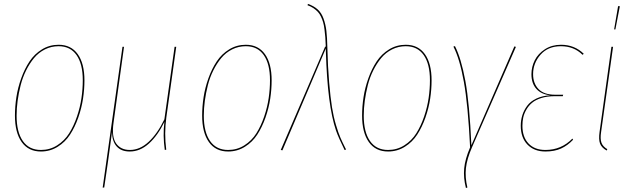

<svg xmlns="http://www.w3.org/2000/svg" viewBox="-20 -753 3171 966"><path d="M186 9.3Q123 9.3 89.1 -38.3Q55.2 -85.9 55.2 -171.4Q55.2 -217.3 62.5 -264.6Q69.8 -312 86.9 -359.6Q104 -407.2 128.7 -444.3Q153.3 -481.4 191.2 -504.6Q229 -527.8 274.9 -527.8Q337.4 -527.8 371.1 -480.7Q404.8 -433.6 404.8 -348.6Q404.8 -303.7 397.7 -256.6Q390.6 -209.5 373.8 -161.4Q356.9 -113.3 332.5 -75.7Q308.1 -38.1 270 -14.4Q231.9 9.3 186 9.3ZM186 1.5Q231 1.5 267.8 -22Q304.7 -45.4 327.9 -82.3Q351.1 -119.1 367.2 -166.5Q383.3 -213.9 389.9 -259.8Q396.5 -305.7 396.5 -349.1Q396.5 -431.6 365 -476.1Q333.5 -520.5 274.9 -520.5Q237.8 -520.5 205.8 -504.4Q173.8 -488.3 151.1 -460.7Q128.4 -433.1 111.1 -398.2Q93.8 -363.3 83.7 -323.5Q73.7 -283.7 68.6 -245.6Q63.5 -207.5 63.5 -170.9Q63.5 -88.4 95 -43.5Q126.5 1.5 186 1.5Z M816.9 -162.6Q805.7 -81.1 816.4 0L809.1 1.5Q798.8 -70.3 807.1 -139.6Q773.9 -71.3 729.5 -31Q685.1 9.3 632.8 9.3Q590.3 9.3 567.4 -15.9Q544.4 -41 543.5 -88.9Q541 -71.8 534.2 -19.3Q527.3 33.2 523.4 59.6L504.4 190.4L496.6 190.9L596.2 -517.6H604L551.3 -136.2Q541 -64.5 564.2 -31.5Q587.4 1.5 633.3 1.5Q684.1 1.5 728.5 -40Q772.9 -81.5 807.1 -152.8L858.4 -517.6H866.7Z M1127.9 9.3Q1064.9 9.3 1031 -38.3Q997.1 -85.9 997.1 -171.4Q997.1 -217.3 1004.4 -264.6Q1011.7 -312 1028.8 -359.6Q1045.9 -407.2 1070.6 -444.3Q1095.2 -481.4 1133.1 -504.6Q1170.9 -527.8 1216.8 -527.8Q1279.3 -527.8 1313 -480.7Q1346.7 -433.6 1346.7 -348.6Q1346.7 -303.7 1339.6 -256.6Q1332.5 -209.5 1315.7 -161.4Q1298.8 -113.3 1274.4 -75.7Q1250 -38.1 1211.9 -14.4Q1173.8 9.3 1127.9 9.3ZM1127.9 1.5Q1172.9 1.5 1209.7 -22Q1246.6 -45.4 1269.8 -82.3Q1293 -119.1 1309.1 -166.5Q1325.2 -213.9 1331.8 -259.8Q1338.4 -305.7 1338.4 -349.1Q1338.4 -431.6 1306.9 -476.1Q1275.4 -520.5 1216.8 -520.5Q1179.7 -520.5 1147.7 -504.4Q1115.7 -488.3 1093 -460.7Q1070.3 -433.1 1053 -398.2Q1035.6 -363.3 1025.6 -323.5Q1015.6 -283.7 1010.5 -245.6Q1005.4 -207.5 1005.4 -170.9Q1005.4 -88.4 1036.9 -43.5Q1068.4 1.5 1127.9 1.5Z M1529.3 -733.4Q1559.6 -722.7 1578.6 -705.3Q1597.7 -688 1607.9 -659.2Q1618.2 -630.4 1622.1 -597.9Q1626 -565.4 1627 -513.7Q1629.4 -415.5 1636 -338.4Q1642.6 -261.2 1650.4 -213.1Q1658.2 -165 1670.4 -124.3Q1682.6 -83.5 1692.4 -61Q1702.1 -38.6 1716.3 -10.3Q1719.7 -3.9 1721.2 -1L1713.9 2Q1682.1 -62.5 1670.4 -96.7Q1627.4 -222.7 1619.6 -492.2Q1619.1 -500.5 1619.1 -508.8L1400.9 3.4L1392.6 1.5L1615.7 -518.1H1619.1Q1618.2 -545.9 1616.7 -565.4Q1615.2 -585 1612.5 -605.7Q1609.9 -626.5 1605.7 -640.9Q1601.6 -655.3 1594.7 -669.7Q1587.9 -684.1 1578.6 -693.8Q1569.3 -703.6 1556.6 -712.2Q1543.9 -720.7 1527.3 -726.6Z M1932.6 9.3Q1869.6 9.3 1835.7 -38.3Q1801.8 -85.9 1801.8 -171.4Q1801.8 -217.3 1809.1 -264.6Q1816.4 -312 1833.5 -359.6Q1850.6 -407.2 1875.2 -444.3Q1899.9 -481.4 1937.7 -504.6Q1975.6 -527.8 2021.5 -527.8Q2084 -527.8 2117.7 -480.7Q2151.4 -433.6 2151.4 -348.6Q2151.4 -303.7 2144.3 -256.6Q2137.2 -209.5 2120.4 -161.4Q2103.5 -113.3 2079.1 -75.7Q2054.7 -38.1 2016.6 -14.4Q1978.5 9.3 1932.6 9.3ZM1932.6 1.5Q1977.5 1.5 2014.4 -22Q2051.3 -45.4 2074.5 -82.3Q2097.7 -119.1 2113.8 -166.5Q2129.9 -213.9 2136.5 -259.8Q2143.1 -305.7 2143.1 -349.1Q2143.1 -431.6 2111.6 -476.1Q2080.1 -520.5 2021.5 -520.5Q1984.4 -520.5 1952.4 -504.4Q1920.4 -488.3 1897.7 -460.7Q1875 -433.1 1857.7 -398.2Q1840.3 -363.3 1830.3 -323.5Q1820.3 -283.7 1815.2 -245.6Q1810.1 -207.5 1810.1 -170.9Q1810.1 -88.4 1841.6 -43.5Q1873 1.5 1932.6 1.5Z M2269 -521Q2300.3 -459.5 2321.3 -345.9Q2342.3 -232.4 2351.6 -22L2567.9 -519.5L2575.7 -517.1L2355 -12.7Q2329.1 46.9 2324.2 92.8Q2319.3 138.7 2331.5 190.4L2324.2 192.9Q2311 141.6 2315.4 94.5Q2319.8 47.4 2345.2 -11.7Q2334.5 -226.6 2313.7 -341.8Q2293 -457 2261.2 -518.6Z M2724.1 9.3Q2667.5 9.3 2633.8 -25.4Q2600.1 -60.1 2600.1 -120.6Q2600.1 -147.9 2607.9 -173.1Q2615.7 -198.2 2632.3 -220.7Q2648.9 -243.2 2679 -257.3Q2709 -271.5 2749 -273.4Q2703.1 -278.3 2678.5 -305.9Q2653.8 -333.5 2653.8 -379.4Q2653.8 -416.5 2670.4 -449.7Q2687 -482.9 2721.9 -505.4Q2756.8 -527.8 2802.7 -527.8Q2870.6 -527.8 2917 -482.4L2911.1 -477.1Q2867.7 -520.5 2802.2 -520.5Q2737.3 -520.5 2699.7 -478Q2662.1 -435.5 2662.1 -379.9Q2662.1 -333.5 2689.5 -304.9Q2716.8 -276.4 2772.5 -276.4H2813.5L2811.5 -269H2769.5Q2732.4 -269 2703.4 -259.8Q2674.3 -250.5 2657 -235.8Q2639.6 -221.2 2628.2 -201.2Q2616.7 -181.2 2612.5 -161.4Q2608.4 -141.6 2608.4 -120.1Q2608.4 -63.5 2639.2 -31Q2669.9 1.5 2724.1 1.5Q2804.2 1.5 2859.9 -55.7L2863.3 -49.8Q2835.4 -20.5 2802.5 -5.6Q2769.5 9.3 2724.1 9.3Z M3089.8 -722.2 3098.6 -721.7 3076.2 -605H3069.8ZM3064.5 -517.6 3004.4 -89.4Q2999 -54.7 3005.9 -35.4Q3012.7 -16.1 3035.6 -2.4L3032.2 4.4Q3006.3 -10.3 2998.8 -31Q2991.2 -51.8 2996.6 -89.8L3056.2 -517.6Z"/></svg>

Font: Fira Sans Compressed Eight
Style: Italic
Weight: 100
Width: 3
Italic angle: -8°
Designer: Carrois Corporate & Edenspiekermann AG
Foundry: Carrois Corporate GbR & Edenspiekermann AG
Version: Version 4.203;PS 004.203;hotconv 1.0.88;makeotf.lib2.5.64775